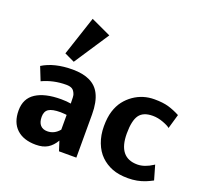

<svg xmlns="http://www.w3.org/2000/svg" viewBox="-159 -1168 1479 1375"><g transform="rotate(20 580.0 -480.5)"><path d="M289.1 -106Q342.8 -106 380.4 -151.4V-263.2Q381.3 -264.2 361.6 -265.6Q341.8 -267.1 333.5 -267.1Q270.5 -267.1 243.7 -249.5Q216.8 -231.9 216.8 -190.4Q216.8 -148.9 235.8 -127.4Q254.9 -106 289.1 -106ZM304.7 -465.8Q206.5 -465.8 122.6 -426.3L82 -528.3Q171.9 -584 310.5 -584Q469.7 -584 520.5 -482.4Q550.3 -423.8 550.3 -329.1V0H418L394.5 -73.2Q369.6 -30.3 334.5 -8.8Q299.3 12.7 244.6 12.7Q150.4 12.7 98.1 -36.4Q45.9 -85.4 45.9 -176.5Q45.9 -267.6 114.3 -311.8Q182.6 -356 305.7 -356Q348.6 -356 380.4 -350.1Q380.4 -406.7 375.5 -419.4Q365.2 -447.3 348.9 -456.5Q332.5 -465.8 304.7 -465.8ZM297.9 -638.7 221.2 -674.8 320.3 -974.1 472.7 -903.3Z M776.9 -535.6Q846.7 -584 934.1 -584Q999 -584 1041.7 -571.5Q1084.5 -559.1 1129.9 -535.2L1098.1 -425.3Q1085 -438 1043.9 -453.4Q1002.9 -468.8 963.4 -468.8Q890.6 -468.8 860.6 -426.5Q830.6 -384.3 830.6 -286.1Q830.6 -103 976.6 -103Q1030.8 -103 1091.3 -142.1Q1097.7 -146 1097.7 -146.5L1129.4 -36.6Q1099.6 -21 1077.6 -12.2Q1017.6 12.2 946.8 12.2Q876 12.2 826.2 -7.3Q776.4 -26.9 739 -63Q701.7 -99.1 680.2 -155.3Q658.7 -211.4 658.7 -279.1Q658.7 -346.7 673.8 -394.8Q689 -442.9 715.3 -477.1Q741.7 -511.2 776.9 -535.6Z"/></g></svg>

Font: Nobile-bold
Style: Bold
Weight: 700
Version: Version 1.000;PS 001.000;hotconv 1.0.38